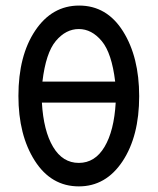

<svg xmlns="http://www.w3.org/2000/svg" viewBox="-20 -663 565 687"><path d="M45.9 -319.8Q45.9 -463.9 106 -553.5Q166 -643.1 263.2 -643.1Q362.3 -643.1 420.2 -551Q478 -459 478 -318.8Q478 -175.8 418.5 -85.9Q358.9 3.9 262.2 3.9Q163.1 3.9 104.5 -87.9Q45.9 -179.7 45.9 -319.8ZM129.9 -295.9Q135.7 -194.8 169.9 -137.5Q204.1 -80.1 262 -80.1Q319.8 -80.1 354 -137.5Q388.2 -194.8 394 -295.9ZM131.8 -371.1H392.1Q379.9 -473.1 344 -516.1Q308.1 -559.1 262 -559.1Q215.8 -559.1 179.9 -516.6Q144 -474.1 131.8 -371.1Z"/></svg>

Font: CMU Typewriter Text
Style: Bold
Weight: 700
Version: Version 0.7.0